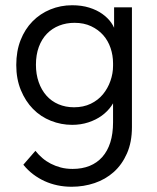

<svg xmlns="http://www.w3.org/2000/svg" viewBox="-20 -468 598 732"><path d="M253 244Q299 244 340.5 230Q382 216 413.5 188Q445 160 464 117Q483 74 483 17V-440H415V-316L411 -309V-2Q411 42 400.5 75Q390 108 370 130.5Q350 153 321.5 164.5Q293 176 257 176Q232 176 211.5 170.5Q191 165 173.5 156Q156 147 141.5 134.5Q127 122 115 107L69 160Q86 181 106.5 196.5Q127 212 150 222.5Q173 233 199 238.5Q225 244 253 244ZM255 8Q288 8 317 -1.5Q346 -11 368 -27Q390 -43 405 -64.5Q420 -86 425 -111V-217H411Q411 -188 401 -159.5Q391 -131 372.5 -108.5Q354 -86 326 -72.5Q298 -59 262 -59Q230 -59 203 -70.5Q176 -82 157 -103.5Q138 -125 127.5 -155Q117 -185 117 -221Q117 -259 128 -289Q139 -319 159 -339.5Q179 -360 206 -370.5Q233 -381 264 -381Q300 -381 327.5 -368Q355 -355 373.5 -334Q392 -313 401.5 -285Q411 -257 411 -227H420V-345Q417 -363 404 -381.5Q391 -400 370 -415Q349 -430 320 -439Q291 -448 255 -448Q211 -448 172 -432Q133 -416 104 -386.5Q75 -357 58.5 -315Q42 -273 42 -220Q42 -167 59.5 -124.5Q77 -82 106 -52.5Q135 -23 174 -7.5Q213 8 255 8Z"/></svg>

Font: Tilda Sans VF
Style: Regular
Weight: 400
Designer: ParaType Ltd
Foundry: ParaType Ltd
Version: Version 1.010